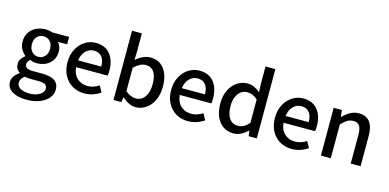

<svg xmlns="http://www.w3.org/2000/svg" viewBox="-82 -1194 3841 1898"><g transform="rotate(15 1838.5 -244.5)"><path d="M42 91Q42 60 60.5 32.5Q79 5 113 -16V-20Q69 -48 69 -101Q69 -128 84.5 -152Q100 -176 123 -192V-196Q96 -217 77.5 -251Q59 -285 59 -326Q59 -379 84.5 -419Q110 -459 153.5 -480Q197 -501 248 -501Q286 -501 319 -489H492V-413H398Q413 -397 422 -373.5Q431 -350 431 -323Q431 -245 379 -200Q327 -155 248 -155Q212 -155 179 -170Q166 -158 159 -146.5Q152 -135 152 -118Q152 -95 171 -82.5Q190 -70 234 -70H325Q413 -70 456.5 -41Q500 -12 500 49Q500 96 468.5 135Q437 174 379 197Q321 220 245 220Q154 220 98 186.5Q42 153 42 91ZM341 -326Q341 -374 314.5 -402Q288 -430 248 -430Q208 -430 181.5 -402Q155 -374 155 -326Q155 -278 181.5 -249Q208 -220 248 -220Q288 -220 314.5 -249Q341 -278 341 -326ZM402 65Q402 35 379.5 23Q357 11 311 11H236Q199 11 171 4Q128 36 128 76Q128 112 163 132.5Q198 153 260 153Q301 153 333.5 141Q366 129 384 108.5Q402 88 402 65Z M959 -218H636Q643 -144 686.5 -105.5Q730 -67 792 -67Q851 -67 909 -104L944 -40Q866 12 779 12Q712 12 658 -19Q604 -50 572.5 -108Q541 -166 541 -244Q541 -321 572.5 -379.5Q604 -438 655 -469.5Q706 -501 764 -501Q859 -501 911 -438.5Q963 -376 963 -270Q963 -242 959 -218ZM875 -288Q875 -352 847 -387Q819 -422 766 -422Q720 -422 684 -388Q648 -354 638 -288Z M1169 -51H1166L1157 0H1077V-709H1178V-521L1175 -437Q1209 -466 1247 -483.5Q1285 -501 1322 -501Q1414 -501 1464.5 -434Q1515 -367 1515 -253Q1515 -172 1486 -112Q1457 -52 1409 -20Q1361 12 1305 12Q1271 12 1236 -4.5Q1201 -21 1169 -51ZM1411 -251Q1411 -417 1295 -417Q1240 -417 1178 -357V-117Q1205 -94 1232.5 -83Q1260 -72 1285 -72Q1341 -72 1376 -119.5Q1411 -167 1411 -251Z M2020 -218H1697Q1704 -144 1747.5 -105.5Q1791 -67 1853 -67Q1912 -67 1970 -104L2005 -40Q1927 12 1840 12Q1773 12 1719 -19Q1665 -50 1633.5 -108Q1602 -166 1602 -244Q1602 -321 1633.5 -379.5Q1665 -438 1716 -469.5Q1767 -501 1825 -501Q1920 -501 1972 -438.5Q2024 -376 2024 -270Q2024 -242 2020 -218ZM1936 -288Q1936 -352 1908 -387Q1880 -422 1827 -422Q1781 -422 1745 -388Q1709 -354 1699 -288Z M2106 -244Q2106 -321 2135 -379.5Q2164 -438 2212 -469.5Q2260 -501 2315 -501Q2354 -501 2384 -487.5Q2414 -474 2447 -446L2443 -527V-709H2544V0H2461L2453 -55H2450Q2420 -25 2383 -6.5Q2346 12 2307 12Q2215 12 2160.5 -56Q2106 -124 2106 -244ZM2443 -132V-372Q2393 -417 2335 -417Q2300 -417 2271.5 -396Q2243 -375 2226.5 -336Q2210 -297 2210 -245Q2210 -162 2241.5 -117Q2273 -72 2331 -72Q2362 -72 2389 -86.5Q2416 -101 2443 -132Z M3082 -218H2759Q2766 -144 2809.5 -105.5Q2853 -67 2915 -67Q2974 -67 3032 -104L3067 -40Q2989 12 2902 12Q2835 12 2781 -19Q2727 -50 2695.5 -108Q2664 -166 2664 -244Q2664 -321 2695.5 -379.5Q2727 -438 2778 -469.5Q2829 -501 2887 -501Q2982 -501 3034 -438.5Q3086 -376 3086 -270Q3086 -242 3082 -218ZM2998 -288Q2998 -352 2970 -387Q2942 -422 2889 -422Q2843 -422 2807 -388Q2771 -354 2761 -288Z M3200 -489H3283L3291 -421H3294Q3333 -459 3371.5 -480Q3410 -501 3456 -501Q3606 -501 3606 -308V0H3505V-295Q3505 -358 3485.5 -386Q3466 -414 3422 -414Q3389 -414 3363 -398.5Q3337 -383 3301 -347V0H3200Z"/></g></svg>

Font: Assistant SemiBold
Style: Regular
Weight: 600
Designer: Hebrew By Ben Nathan, Latin by Paul Hunt
Version: Version 2.001; ttfautohint (v1.6)